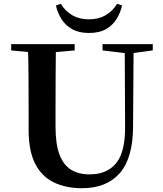

<svg xmlns="http://www.w3.org/2000/svg" viewBox="-20 -974 858 1013"><path d="M275 -945 301 -954Q324 -915 361.5 -893.5Q399 -872 449 -872Q500 -872 537 -893.5Q574 -915 598 -954L624 -945Q616 -908 595.5 -874.5Q575 -841 539.5 -820.5Q504 -800 449 -800Q396 -800 360 -820.5Q324 -841 303.5 -874.5Q283 -908 275 -945ZM412 19Q329 19 265.5 -11Q202 -41 166.5 -108.5Q131 -176 131 -290V-401Q131 -485 130.5 -570.5Q130 -656 127 -741H275Q274 -656 273.5 -571.5Q273 -487 273 -401V-305Q273 -213 294 -158Q315 -103 355 -78.5Q395 -54 453 -54Q545 -54 593.5 -114Q642 -174 640 -312L638 -741H685L682 -304Q681 -139 611.5 -60Q542 19 412 19ZM39 -708V-741H374V-708L219 -694H192ZM521 -708V-741H786V-708L675 -693H646Z"/></svg>

Font: Noto Serif TC
Style: Bold
Weight: 700
Designer: Ryoko NISHIZUKA 西塚涼子 (kana & ideographs); Frank Grießhammer (Latin, Greek & Cyrillic); Wenlong ZHANG 张文龙 (bopomofo); San
Foundry: Adobe
Version: Version 2.002-H1;hotconv 1.1.0;makeotfexe 2.6.0